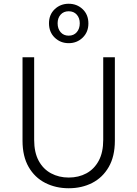

<svg xmlns="http://www.w3.org/2000/svg" viewBox="-20 -995 732 1023"><path d="M100 -245V-690H162V-250Q162 -183 186 -138.5Q210 -94 252 -71.5Q294 -49 346 -49Q399 -49 440.5 -71.5Q482 -94 506 -138.5Q530 -183 530 -250V-690H592V-245Q592 -162 559.5 -105.5Q527 -49 471.5 -20.5Q416 8 346 8Q277 8 221 -20.5Q165 -49 132.5 -105.5Q100 -162 100 -245ZM241 -871Q241 -917 271.5 -946Q302 -975 346 -975Q390 -975 420.5 -946Q451 -917 451 -870Q451 -824 420.5 -794.5Q390 -765 346 -765Q302 -765 271.5 -794.5Q241 -824 241 -871ZM287 -871Q287 -842 303 -823.5Q319 -805 346 -805Q373 -805 389 -823.5Q405 -842 405 -871Q405 -899 389 -917Q373 -935 346 -935Q319 -935 303 -917Q287 -899 287 -871Z"/></svg>

Font: Radio Canada Light
Style: Regular
Weight: 300
Designer: Charles Daoud, Etienne Aubert Bonn, Alexandre Saumier Demers, Jacques Le Bailly
Foundry: Radio-Canada
Version: Version 2.104;gftools[0.9.28.dev5+ged2979d]